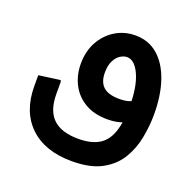

<svg xmlns="http://www.w3.org/2000/svg" viewBox="-114 -513 869 861"><g transform="rotate(20 321.0 -83.0)"><path d="M314.3 231Q185.3 231 113.5 162Q41.7 93 41.7 -29H146.7Q146.7 50 186.3 88.3Q226 126.7 307.7 126.7Q366.7 126.7 403.7 105.3Q440.7 84 457.8 35.8Q475 -12.3 475 -92H590Q590 -38.3 579.3 18.3Q568.7 75 540 123.2Q511.3 171.3 457 201.2Q402.7 231 314.3 231ZM41.7 -29V-80L143.7 -94L146.7 -86V-29ZM400 0Q336.7 0 292.7 -26Q248.7 -52 226 -96.2Q203.3 -140.3 203.3 -194.3Q203.3 -254 228.5 -299.5Q253.7 -345 296.3 -371Q339 -397 391 -397Q454.3 -397 498.7 -358.7Q543 -320.3 566.5 -251.7Q590 -183 590 -92H475Q475 -183 450.2 -237.8Q425.3 -292.7 388.7 -292.7Q373.7 -292.7 357.3 -282.5Q341 -272.3 329.7 -250.3Q318.3 -228.3 318.3 -193.3Q318.3 -148.7 342.5 -126.5Q366.7 -104.3 419.7 -104.3Q449.7 -104.3 468.5 -111.5Q487.3 -118.7 501.3 -134L528 -50.3Q508.7 -27 476.7 -13.5Q444.7 0 400 0Z"/></g></svg>

Font: Fustat
Style: Regular
Weight: 400
Designer: Mohamed Gaber, Khaled Hosny, Laura Garcia Mut
Foundry: Kief Type Foundry, Alif Type Foundry, Hard Type Foundry
Version: Version 1.007